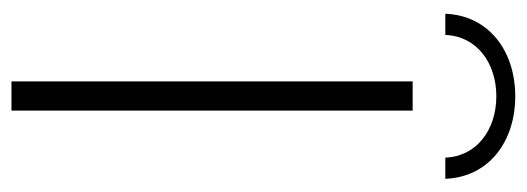

<svg xmlns="http://www.w3.org/2000/svg" viewBox="-312 -607 919 335"><g transform="rotate(90 147.5 -439.5)"><path d="M41 -757C41 -757 4 -757 4 -757C7 -833 69 -879 148 -879C227 -879 289 -833 292 -757C292 -757 255 -757 255 -757C253 -812 206 -846 148 -846C90 -846 43 -812 41 -757ZM173 0C173 0 122 0 122 0C122 0 122 -700 122 -700C122 -700 173 -700 173 -700C173 -700 173 0 173 0Z"/></g></svg>

Font: TamingNoise
Style: Regular
Weight: 500
Designer: Julieta Ulanovsky
Foundry: Julieta Ulanovsky
Version: ""